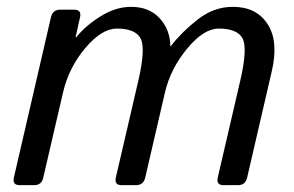

<svg xmlns="http://www.w3.org/2000/svg" viewBox="-20 -541 859 561"><path d="M37.6 0Q15.6 0 20.5 -22L128.9 -490.7Q133.8 -512.7 155.8 -512.7H196.8Q218.8 -512.7 213.9 -490.7L200.7 -432.1H202.6Q231.4 -467.3 275.1 -494.1Q318.8 -521 362.8 -521Q416.5 -521 447 -487.1Q477.5 -453.1 477.5 -406.7H479.5Q510.3 -446.8 557.4 -483.9Q604.5 -521 660.6 -521Q729 -521 761.7 -470.9Q794.4 -420.9 774.4 -334L702.1 -22Q697.3 0 675.3 0H633.3Q611.3 0 616.2 -22L682.1 -305.7Q704.1 -400.9 688.5 -429.2Q672.9 -457.5 619.1 -457.5Q575.2 -457.5 526.6 -398.7Q478 -339.8 461.9 -270.5L404.3 -22Q399.4 0 377.4 0H335.4Q313.5 0 318.4 -22L384.3 -305.7Q406.2 -400.9 390.6 -429.2Q375 -457.5 321.3 -457.5Q277.3 -457.5 229.2 -400.6Q181.2 -343.8 164.1 -270.5L106.4 -22Q101.6 0 79.6 0Z"/></svg>

Font: Istok Web
Style: Italic
Weight: 400
Italic angle: -13°
Designer: Andrey V. Panov
Foundry: Andrey V. Panov
Version: Version 1.0.2g